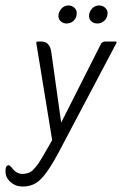

<svg xmlns="http://www.w3.org/2000/svg" viewBox="-100 -512 449 703"><path d="M114 -453Q114 -468 124.5 -480Q135 -492 151 -492Q163 -492 172 -484Q181 -476 181 -464Q181 -448 170.5 -437Q160 -426 143 -426Q132 -426 123 -433.5Q114 -441 114 -453ZM226 -453Q226 -468 236.5 -480Q247 -492 263 -492Q275 -492 284.5 -484Q294 -476 294 -464Q294 -448 283 -437Q272 -426 256 -426Q244 -426 235 -433.5Q226 -441 226 -453ZM91 1 33 -354V-355Q33 -360 38 -360H51Q83 -360 88 -320L124 -63L269 -350Q274 -360 286 -360H323Q327 -360 327 -357Q327 -356 326.5 -355.5Q326 -355 326 -354L129 19Q97 81 74 114Q51 147 30.5 159Q10 171 -17 171Q-43 171 -61.5 154.5Q-80 138 -80 115Q-80 93 -68 93Q-64 93 -55 104Q-40 125 -16 125Q-4 124 5.5 120.5Q15 117 23 108Q33 98 41 86Q49 74 56 62Q73 33 91 1Z"/></svg>

Font: Zain Light
Style: Italic
Weight: 300
Italic angle: -10°
Designer: Zain,Boutros
Foundry: Mobile Telecommunications Company (Zain), 2024
Version: Version 1.51; ttfautohint (v1.8.4)